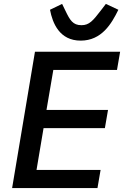

<svg xmlns="http://www.w3.org/2000/svg" viewBox="-20 -963 640 983"><path d="M479 0 495 -93H167L203 -307H517L533 -400H218L253 -605H579L595 -698H159L42 0ZM393 -755C500 -755 551 -841 586 -913L522 -943L496 -909C456 -857 437 -834 397 -834C353 -834 338 -860 315 -908L298 -943L236 -913C249 -844 285 -755 393 -755Z"/></svg>

Font: IBM Mono Medium
Style: Italic
Weight: 500
Italic angle: -9°
Monospace: yes
Designer: Mike Abbink, Paul van der Laan, Pieter van Rosmalen
Foundry: Bold Monday
Version: Version 2.3